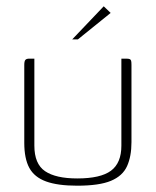

<svg xmlns="http://www.w3.org/2000/svg" viewBox="-20 -585 494 609"><path d="M89 -399V-123Q89 -65 123 -42Q157 -19 225 -19Q299 -19 332 -43.5Q365 -68 365 -123V-399Q366 -399 368 -399Q370 -399 372.5 -399Q375 -399 377 -399Q379 -399 380 -399Q388 -399 391.5 -397.5Q395 -396 396 -392Q397 -388 397 -379V-134Q397 -89 383 -58Q369 -27 332 -11.5Q295 4 225 4Q163 4 126 -9.5Q89 -23 73 -52.5Q57 -82 57 -132V-379Q57 -391 60.5 -395Q64 -399 73 -399Q77 -399 81 -399Q85 -399 89 -399ZM209 -460 309 -565 331 -544 227 -460Z"/></svg>

Font: Genos ExtraLight
Style: Regular
Weight: 250
Designer: Robert E. Leuschke
Foundry: Robert E. Leuschke
Version: Version 1.010